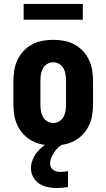

<svg xmlns="http://www.w3.org/2000/svg" viewBox="-20 -730 540 974"><path d="M250 8Q223 8 195.5 3Q168 -2 143.5 -15Q119 -28 100 -48Q81 -68 69 -93Q57 -118 52.5 -145.5Q48 -173 48 -200V-320Q48 -347 52.5 -374.5Q57 -402 69 -427Q81 -452 100 -472Q119 -492 143.5 -505Q168 -518 195.5 -523Q223 -528 250 -528Q277 -528 304.5 -523Q332 -518 356.5 -505Q381 -492 400 -472Q419 -452 431 -427Q443 -402 447.5 -374.5Q452 -347 452 -320V-200Q452 -173 447.5 -145.5Q443 -118 431 -93Q419 -68 400 -48Q381 -28 356.5 -15Q332 -2 304.5 3Q277 8 250 8ZM250 -106Q266 -106 280.5 -114.5Q295 -123 302.5 -137.5Q310 -152 312.5 -168Q315 -184 315 -200V-320Q315 -336 312.5 -352Q310 -368 302.5 -382.5Q295 -397 280.5 -405.5Q266 -414 250 -414Q234 -414 219.5 -405.5Q205 -397 197.5 -382.5Q190 -368 187.5 -352Q185 -336 185 -320V-200Q185 -184 187.5 -168Q190 -152 197.5 -137.5Q205 -123 219.5 -114.5Q234 -106 250 -106ZM268 224Q245 224 221.5 219Q198 214 179 201.5Q160 189 148.5 168Q137 147 137 123Q137 103 144.5 83Q152 63 164.5 46.5Q177 30 193 16.5Q209 3 227 -8H302V0Q288 7 276 18Q264 29 255.5 42Q247 55 240.5 70Q234 85 234 101Q234 110 238.5 118.5Q243 127 250.5 132.5Q258 138 267.5 140Q277 142 286 142Q296 142 305.5 141Q315 140 325 138V219Q311 221 296.5 222.5Q282 224 268 224ZM100 -630V-710H400V-630Z"/></svg>

Font: Iosevka Curly Heavy
Style: Regular
Weight: 900
Monospace: yes
Designer: Belleve Invis
Foundry: Belleve Invis
Version: Version 22.1.2; ttfautohint (v1.8.4)